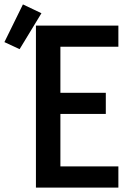

<svg xmlns="http://www.w3.org/2000/svg" viewBox="-96 -851 616 871"><path d="M67 0V-735H441V-639H178V-430H384V-334H178V-96H441V0ZM-7 -628 -76 -660 8 -831 92 -791Z"/></svg>

Font: Iosevka SS08 Regular
Style: Bold
Weight: 700
Monospace: yes
Designer: Belleve Invis
Foundry: Belleve Invis
Version: Version 16.3.4; ttfautohint (v1.8.4)